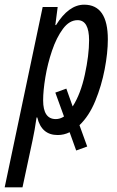

<svg xmlns="http://www.w3.org/2000/svg" viewBox="-68 -566 499 819"><path d="M170 -58Q116 -58 116 -138Q116 -179 125.5 -236.5Q135 -294 154 -350Q173 -406 200.5 -443Q228 -480 263 -480Q312 -480 312 -394Q312 -331 294 -248Q276 -165 242 -112L215 -188L168 -171L205 -69Q188 -58 170 -58ZM71 32Q80 -9 88 -65H91Q109 10 178 10Q205 10 229 -2L257 76L304 59L271 -32Q312 -71 338.5 -135.5Q365 -200 378.5 -270.5Q392 -341 392 -398Q392 -546 291 -546Q225 -546 171 -459H168L178 -536H114L-48 233H28Z"/></svg>

Font: Noto Sans Display Condensed
Style: Italic
Weight: 400
Width: 3
Designer: Monotype Design team
Foundry: Monotype Imaging Inc.
Version: 1.000